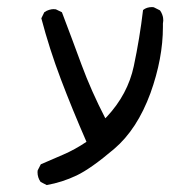

<svg xmlns="http://www.w3.org/2000/svg" viewBox="-20 -394 540 542"><path d="M439.9 -317.9Q439.9 -322.3 439.9 -327.1V-327.6Q440.9 -332.5 440.9 -335.9Q440.9 -339.4 440.4 -343.5Q439.9 -347.7 437.7 -353.5Q435.5 -359.4 431.6 -364.7L414.1 -373.5Q411.6 -374 409.2 -374Q394 -374 383.8 -365.7Q374.5 -286.6 357.7 -207.3Q340.8 -127.9 281.7 -64.5L277.3 -60.1Q237.3 -137.7 210.4 -210.7Q183.6 -283.7 154.8 -359.4L137.7 -367.7Q134.8 -368.2 130.4 -368.2Q126 -368.2 118.9 -366.2Q111.8 -364.3 105 -359.4L96.7 -342.3Q119.6 -255.4 151.6 -170.9Q183.6 -86.4 224.1 6.3Q191.4 28.3 158.4 42.5Q125.5 56.6 95.2 69.8L86.4 86.9Q85.9 89.4 85.9 91.8Q85.9 107.4 94.7 119.6L111.8 128.4Q155.8 120.6 196.3 101.3Q236.8 82 302.2 26.4Q367.2 -28.8 404.8 -131.3Q439.9 -229 439.9 -317.9Z"/></svg>

Font: Bakudai
Style: Light
Weight: 300
Version: Version 1.48